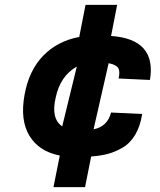

<svg xmlns="http://www.w3.org/2000/svg" viewBox="-20 -770 658 790"><path d="M200 0 226 -130Q140 -147 101 -211.5Q62 -276 81 -380Q99 -480 157.5 -540.5Q216 -601 306 -618L332 -750H462L437 -622Q625 -609 597 -441L468 -447Q475 -477 466 -490.5Q457 -504 427 -510L365 -238Q422 -249 437 -307L565 -301Q557 -250 536 -215Q515 -180 483.5 -162Q452 -144 422.5 -136.5Q393 -129 355 -126L330 0ZM236 -250 296 -496Q228 -458 209 -368Q189 -282 236 -250Z"/></svg>

Font: Hermit
Style: Bold Italic
Weight: 700
Italic angle: -10°
Designer: Pablo Caro
Version: Version 2.000;PS 002.000;hotconv 1.0.88;makeotf.lib2.5.64775